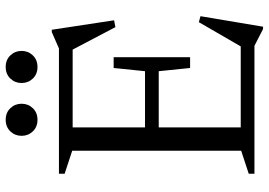

<svg xmlns="http://www.w3.org/2000/svg" viewBox="-152 -740 922 658"><g transform="rotate(-90 309.0 -411.0)"><path d="M442 -482.5V-351.5V-220.5H405L394 -328H151.5V-375H394L405 -482.5ZM568.5 -481 545 -476.5 462.5 -633.5 490 -623H151.5V-670H472L528 -694.5H536ZM471.5 -34 562 -190.5 582.5 -185 546.5 29.5H538.5L481 0H151.5V-47H494ZM42.5 0V-19.5L121.5 -45.5V-624.5L42.5 -650.5V-670H201.5V0ZM227.5 -743.5Q203 -743.5 187.8 -759.5Q172.5 -775.5 172.5 -798Q172.5 -820.5 187.8 -836.5Q203 -852.5 227.5 -852.5Q252 -852.5 267.2 -836.5Q282.5 -820.5 282.5 -798Q282.5 -775.5 267.2 -759.5Q252 -743.5 227.5 -743.5ZM408.5 -743.5Q384 -743.5 368.8 -759.5Q353.5 -775.5 353.5 -798Q353.5 -820.5 368.8 -836.5Q384 -852.5 408.5 -852.5Q433 -852.5 448.2 -836.5Q463.5 -820.5 463.5 -798Q463.5 -775.5 448.2 -759.5Q433 -743.5 408.5 -743.5Z"/></g></svg>

Font: Newsreader Text
Style: Regular
Weight: 400
Designer: Hugues Gentile
Foundry: Production Type
Version: Version 1.001